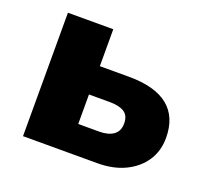

<svg xmlns="http://www.w3.org/2000/svg" viewBox="-92 -613 795 728"><g transform="rotate(20 305.0 -249.0)"><path d="M66 0V-498H249V-349H366Q472 -349 525 -306Q578 -263 578 -179Q578 -126 551.5 -86Q525 -46 477.5 -23Q430 0 366 0ZM247 -115H332Q368 -115 389 -130Q410 -145 410 -176Q410 -208 389.5 -221Q369 -234 332 -234H247Z"/></g></svg>

Font: Nunito Sans 10pt Black
Style: Regular
Weight: 900
Designer: Vernon Adams
Foundry: Vernon Adams
Version: Version 3.101;gftools[0.9.27]